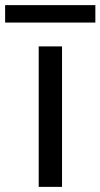

<svg xmlns="http://www.w3.org/2000/svg" viewBox="-74 -729 392 749"><path d="M168 -548V0H77V-548ZM298 -709V-641H-54V-709Z"/></svg>

Font: A Bank Premium Regular
Style: Regular
Weight: 400
Designer: Ninad Kale (Devanagari), Jonny Pinhorn (Latin), Htun Naung (Myanmar)
Foundry: Indian Type Foundry
Version: 4.004